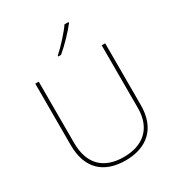

<svg xmlns="http://www.w3.org/2000/svg" viewBox="-220 -1144 1152 1244"><g transform="rotate(-30 356.0 -522.0)"><path d="M481 -996V-1003H451C422 -960 357 -889 312 -849V-843H333C386 -887 446 -951 481 -996ZM618 -303V-765H592V-295C592 -143 498 -66 356 -66C207 -66 121 -147 121 -307V-765H95V-305C95 -132 190 -41 355 -41C510 -41 618 -125 618 -303Z"/></g></svg>

Font: Noto Sans Tamil UI Thin
Style: Regular
Weight: 100
Designer: Jelle Bosma - Monotype Design Team
Foundry: Monotype Imaging Inc.
Version: Version 2.004